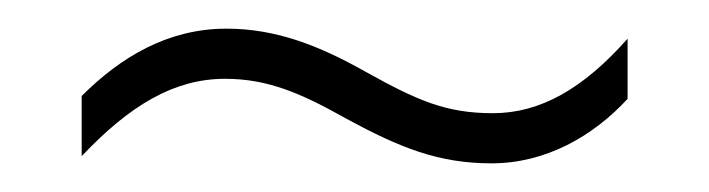

<svg xmlns="http://www.w3.org/2000/svg" viewBox="-20 -486 495 134"><path d="M222 -403C259 -383 286 -372 323 -372C361 -372 394 -391 418 -417V-459C387 -424 357 -407 324 -407C291 -407 271 -416 235 -436C203 -454 173 -466 138 -466C97 -466 64 -446 37 -419V-377C71 -413 102 -431 137 -431C167 -431 190 -421 222 -403Z"/></svg>

Font: Noto Sans Telugu UI Condensed ExtraLight
Style: Regular
Weight: 200
Width: 3
Designer: Jelle Bosma - Monotype Design Team
Foundry: Monotype Imaging Inc.
Version: Version 2.005